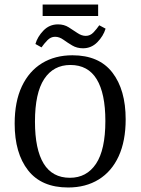

<svg xmlns="http://www.w3.org/2000/svg" viewBox="-20 -823 623 851"><path d="M282 8Q164 8 104.5 -68Q45 -144 45 -275Q45 -373 77 -440.5Q109 -508 166.5 -543Q224 -578 301 -578Q419 -578 478 -501.5Q537 -425 537 -294Q537 -198 506 -130.5Q475 -63 417.5 -27.5Q360 8 282 8ZM292 -535Q217 -535 176 -473Q135 -411 135 -284Q135 -161 173.5 -98Q212 -35 290 -35Q364 -35 405.5 -97Q447 -159 447 -287Q447 -409 408.5 -472Q370 -535 292 -535ZM348 -609Q321 -609 300 -621.5Q279 -634 261 -647Q243 -660 224 -660Q205 -660 190 -644.5Q175 -629 164 -613L137 -628Q146 -660 172.5 -687.5Q199 -715 237 -715Q264 -715 284.5 -702Q305 -689 323.5 -676.5Q342 -664 360 -664Q380 -664 394.5 -679.5Q409 -695 420 -711L448 -696Q438 -663 411.5 -636Q385 -609 348 -609ZM169 -803H415V-752H169Z"/></svg>

Font: Yrsa
Style: Regular
Weight: 400
Designer: Anna Giedrys (Yrsa+Rasa design), David Brezina (Yrsa art-direction, Rasa art-direction, design)
Foundry: Rosetta Type Foundry
Version: Version 2.004